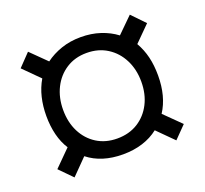

<svg xmlns="http://www.w3.org/2000/svg" viewBox="-98 -713 812 762"><g transform="rotate(-20 308.0 -332.0)"><path d="M94 -66 41 -120 109 -188Q90.5 -216.5 81.2 -253.5Q72 -290.5 72 -333Q72 -374.5 80.8 -411Q89.5 -447.5 108 -479L41 -546L91 -598L157 -533Q186.5 -555 224.2 -568Q262 -581 307 -581Q351.5 -581 389.2 -568.5Q427 -556 456 -534L521 -598L574 -543L509 -478Q527 -446.5 535.5 -411.2Q544 -376 544 -333Q544 -245 505 -185L574 -117L524 -66L457 -133Q428 -110 390 -98Q352 -86 307 -86Q217 -86 159 -132ZM307 -153Q357 -153 394.2 -176.2Q431.5 -199.5 452.2 -240Q473 -280.5 473 -333Q473 -384.5 452.2 -425.5Q431.5 -466.5 394.2 -490.2Q357 -514 307 -514Q258 -514 221 -490.2Q184 -466.5 163.5 -425.5Q143 -384.5 143 -333Q143 -280.5 163.5 -240Q184 -199.5 221 -176.2Q258 -153 307 -153Z"/></g></svg>

Font: Overpass Mono Light
Style: Regular
Weight: 300
Monospace: yes
Designer: Delve Withrington, Dave Bailey
Foundry: Delve Fonts LLC
Version: Version 4.000